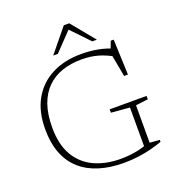

<svg xmlns="http://www.w3.org/2000/svg" viewBox="-160 -1039 1088 1178"><g transform="rotate(-20 384.0 -450.0)"><path d="M637.5 -52.5 702 -48V-35Q669.5 -23 628.8 -12.5Q588 -2 542.5 4Q497 10 449 10Q360.5 10 289.2 -11.8Q218 -33.5 167.5 -77.8Q117 -122 90.2 -190Q63.5 -258 63.5 -350Q63.5 -463.5 108.5 -543.2Q153.5 -623 235.5 -665.5Q317.5 -708 428 -708Q488 -708 539.2 -697.8Q590.5 -687.5 634.5 -668L605.5 -665L627.5 -722.5H646.5L655.5 -491.5L630.5 -491L598 -665.5L634.5 -614Q574.5 -648.5 525.5 -662.2Q476.5 -676 418 -676Q347.5 -676 290.2 -656Q233 -636 192 -595.2Q151 -554.5 129.2 -492Q107.5 -429.5 107.5 -343.5Q107.5 -233 149.2 -161.5Q191 -90 265.2 -55.2Q339.5 -20.5 437.5 -20Q467.5 -20 498.2 -23.2Q529 -26.5 559 -33.2Q589 -40 615 -51L598 -29.5V-297L477 -307V-329H718V-307L637.5 -297ZM399.5 -883H415L294.5 -757.5H264.5L389 -910H424.5L549.5 -757.5H519.5Z"/></g></svg>

Font: Newsreader 9pt ExtraLight
Style: Regular
Weight: 250
Designer: Hugues Gentile
Foundry: Production Type
Version: Version 1.003